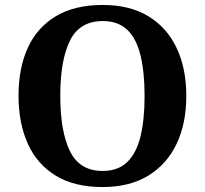

<svg xmlns="http://www.w3.org/2000/svg" viewBox="-20 -745 827 775"><path d="M394.2 10Q280.1 10 204.9 -36Q129.6 -82 92.2 -165Q54.8 -248 54.8 -359Q54.8 -470 92.2 -552Q129.6 -634 205.4 -679.5Q281.2 -725 395.2 -725Q503.7 -725 578.8 -679.5Q653.8 -634 692.9 -551.5Q732 -469 732 -358Q732 -247 692.9 -164.5Q653.8 -82 578.4 -36Q503 10 394.2 10ZM394.2 -55Q456.8 -55 493.9 -91.2Q531 -127.4 547.3 -194.9Q563.6 -262.5 563.6 -358Q563.6 -453.5 547.2 -521.2Q530.9 -588.9 493.9 -624.4Q456.8 -660 395.2 -660Q301.3 -660 262.3 -580.9Q223.3 -501.8 223.3 -358Q223.3 -215.2 262.2 -135.1Q301.2 -55 394.2 -55Z"/></svg>

Font: Noto Serif Telugu
Style: Regular
Weight: 400
Designer: Jelle Bosma - Monotype Design Team
Foundry: Monotype Imaging Inc.
Version: Version 2.003